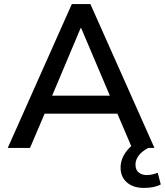

<svg xmlns="http://www.w3.org/2000/svg" viewBox="-20 -725 808 941"><path d="M18 0 332 -705H423L737 0H627L542 -199L590 -168H164L212 -199L127 0ZM375 -587 225 -231 200 -256H554L529 -231L378 -587ZM685 196Q633 196 602 169Q571 142 571 97Q571 55 598.5 18Q626 -19 672 -39L707 0Q692 7 677 19.5Q662 32 653 48Q644 64 644 82Q644 108 660 120.5Q676 133 699 133Q713 133 726 130Q739 127 753 122L768 179Q751 188 730.5 192Q710 196 685 196Z"/></svg>

Font: NunitoSans_10ptSemiBold
Style: Regular
Weight: 600
Designer: Vernon Adams
Foundry: Vernon Adams
Version: Version 3.101;gftools[0.9.27]